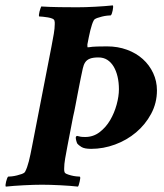

<svg xmlns="http://www.w3.org/2000/svg" viewBox="-31 -688 609 712"><path d="M255 -661Q226 -661 189.5 -661.5Q153 -662 122 -664Q121 -662 119 -656.5Q117 -651 115.5 -645Q114 -639 113.5 -634Q113 -629 114 -627Q119 -627 128 -626Q137 -625 146.5 -623.5Q156 -622 163 -619Q170 -616 171 -611Q172 -608 172 -605Q172 -602 172 -598Q172 -583 168.5 -562.5Q165 -542 160 -516L88 -146Q82 -114 76 -90Q70 -66 62 -51Q59 -46 50.5 -43Q42 -40 32 -37.5Q22 -35 13 -34Q4 -33 -1 -33Q-3 -31 -5 -25.5Q-7 -20 -8.5 -14Q-10 -8 -10.5 -2.5Q-11 3 -9 4Q19 1 57.5 -1Q96 -3 125 -3Q154 -3 193 -1Q232 1 258 4Q260 2 261.5 -3.5Q263 -9 264.5 -15Q266 -21 266.5 -26.5Q267 -32 265 -33Q261 -33 251.5 -34Q242 -35 232.5 -37.5Q223 -40 216 -43Q209 -46 208 -51Q207 -54 207 -57Q207 -60 207 -64Q207 -79 210.5 -99.5Q214 -120 219 -146Q230 -204 240 -255Q245 -276 249 -298Q253 -320 257 -340Q261 -360 264 -376Q267 -392 269 -401Q273 -420 276 -434Q279 -448 285 -457Q291 -466 302.5 -470.5Q314 -475 334 -475Q353 -475 367 -466Q381 -457 390.5 -441Q400 -425 405 -403.5Q410 -382 410 -357Q410 -331 401.5 -300Q393 -269 377.5 -242.5Q362 -216 338.5 -198Q315 -180 285 -180Q274 -180 268 -181Q262 -182 255 -184Q253 -184 251.5 -182Q250 -180 250 -177Q250 -173 252 -165.5Q254 -158 256 -155Q260 -150 271 -143Q282 -136 307 -136Q352 -136 395.5 -152Q439 -168 473.5 -197Q508 -226 529.5 -266Q551 -306 551 -353Q551 -387 537 -417Q523 -447 498.5 -469Q474 -491 440 -503.5Q406 -516 366 -516Q349 -516 330 -515.5Q311 -515 300 -513Q295 -513 294 -512.5Q293 -512 293 -523Q296 -538 298.5 -551Q301 -564 304 -575.5Q307 -587 310 -596.5Q313 -606 317 -613Q320 -618 328.5 -621Q337 -624 347 -626.5Q357 -629 366.5 -630Q376 -631 380 -631Q382 -633 384 -638.5Q386 -644 387 -650Q388 -656 388.5 -661.5Q389 -667 387 -668Q359 -665 321.5 -663Q284 -661 255 -661Z"/></svg>

Font: Vermiglione
Style: Italic
Weight: 400
Italic angle: -11°
Version: Version 1.105